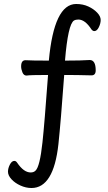

<svg xmlns="http://www.w3.org/2000/svg" viewBox="-20 -752 540 963"><path d="M138 191Q110 191 82.5 178.5Q55 166 37.5 147Q20 128 20 109Q20 92 29.5 73.5Q39 55 52 55Q60 55 66 64Q99 113 134 113Q149 113 158 104Q180 84 193 -38Q203 -130 221 -376Q131 -376 113 -373Q99 -373 92.5 -389Q86 -405 86 -419Q86 -450 108 -450Q138 -448 225 -448Q251 -732 362 -732Q396 -732 423 -719.5Q450 -707 467.5 -688.5Q485 -670 485 -652Q485 -634 475.5 -615Q466 -596 453 -596Q446 -596 439 -604Q407 -654 373 -654Q360 -654 351 -649Q321 -630 306 -448Q388 -448 430 -451Q460 -451 460 -399Q460 -374 439 -374Q367 -376 302 -376Q285 -142 273 -29Q249 191 138 191Z"/></svg>

Font: LXGW WenKai Lite Medium
Style: Regular
Weight: 500
Designer: LXGW / Fontworks Inc.
Foundry: LXGW / Fontworks Inc.
Version: Version 1.511; March 25, 2025